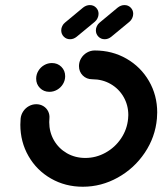

<svg xmlns="http://www.w3.org/2000/svg" viewBox="-20 -717 640 741"><path d="M119.6 -413.3Q119.6 -429.6 128 -443.5Q136.3 -457.4 150.4 -465.6Q164.4 -473.7 180.4 -473.7Q202.2 -473.7 216.9 -459.1Q231.5 -444.4 231.5 -423Q231.5 -406.7 223.1 -392.8Q214.8 -378.9 200.7 -370.7Q186.7 -362.6 170.7 -362.6Q148.9 -362.6 134.3 -377.2Q119.6 -391.9 119.6 -413.3ZM284.8 -461.9Q284.8 -478.1 293.1 -492Q301.5 -505.9 315.6 -514.1Q329.6 -522.2 345.6 -522.2Q413 -522.2 468.1 -490.6Q523.3 -458.9 555 -404.1Q586.7 -349.3 586.7 -283Q586.7 -271.5 585.6 -259.3Q579.3 -187.8 538.7 -127.4Q498.1 -67 434.6 -31.7Q371.1 3.7 299.6 3.7Q231.9 3.7 176.7 -28Q121.5 -59.6 90 -114.6Q58.5 -169.6 58.5 -235.9Q58.5 -247.8 59.6 -259.3Q61.1 -274.4 69.6 -287.2Q78.1 -300 91.5 -307.4Q104.8 -314.8 120 -314.8Q135.2 -314.8 147.4 -307.4Q159.6 -300 165.9 -287.2Q172.2 -274.4 170.7 -259.3Q170 -250.4 170 -245.6Q170 -207.4 188.1 -175.7Q206.3 -144.1 238.1 -125.7Q270 -107.4 309.3 -107.4Q350.7 -107.4 387.4 -127.8Q424.1 -148.1 447.4 -183Q470.7 -217.8 474.4 -259.3Q475.2 -268.1 475.2 -273Q475.2 -311.1 457 -342.8Q438.9 -374.4 407 -392.8Q375.2 -411.1 335.9 -411.1Q314.1 -411.1 299.4 -425.7Q284.8 -440.4 284.8 -461.9ZM326.7 -697.4Q341.1 -697.4 350.7 -687.6Q360.4 -677.8 360.4 -663.7Q360.4 -655.2 356.5 -646.9Q352.6 -638.5 345.9 -633L275.9 -575.2Q264.1 -565.6 250.4 -565.6Q235.9 -565.6 226.1 -575.6Q216.3 -585.6 216.3 -600Q216.3 -608.5 220.4 -616.7Q224.4 -624.8 231.1 -630L300.7 -687.8Q313 -697.4 326.7 -697.4ZM460.4 -697.4Q474.8 -697.4 484.4 -687.6Q494.1 -677.8 494.1 -663.7Q494.1 -655.2 490.2 -646.9Q486.3 -638.5 479.6 -633L409.6 -575.2Q397.8 -565.6 384.1 -565.6Q369.6 -565.6 359.8 -575.6Q350 -585.6 350 -600Q350 -608.5 354.1 -616.7Q358.1 -624.8 364.8 -630L434.4 -687.8Q446.7 -697.4 460.4 -697.4Z"/></svg>

Font: 26F Galaxy Sans Black
Style: Italic
Weight: 900
Italic angle: -5°
Designer: C₂₉H₂₅N₃O₅
Version: Version 1.200